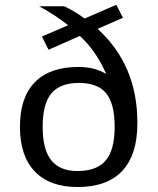

<svg xmlns="http://www.w3.org/2000/svg" viewBox="-20 -750 640 780"><path d="M298.8 -478Q365.7 -478 411.6 -449.2Q370.1 -544.4 304.2 -604L177.2 -547.9L150.4 -601.6L256.8 -647.5Q203.6 -689.9 138.7 -724.6H240.7Q279.8 -707 323.7 -674.8L452.6 -730.5L479.5 -677.7L376.5 -632.8Q538.1 -485.8 538.1 -252V-249Q538.1 -121.6 476.8 -55.9Q415.5 9.8 295.4 9.8Q182.1 9.8 121.6 -53.2Q61 -116.2 61 -234.9Q61 -354 121.6 -416Q182.1 -478 298.8 -478ZM445.8 -234.9Q445.8 -328.6 411.4 -370.8Q377 -413.1 300.8 -413.1Q224.1 -413.1 188.7 -370.6Q153.3 -328.1 153.3 -234.9Q153.3 -142.1 188.5 -98.6Q223.6 -55.2 294.4 -55.2Q373 -55.2 409.4 -97.9Q445.8 -140.6 445.8 -234.9Z"/></svg>

Font: Courier New
Style: Regular
Weight: 400
Designer: Steve Matteson
Foundry: Ascender Corporation
Version: Version 2.00.3